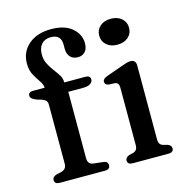

<svg xmlns="http://www.w3.org/2000/svg" viewBox="-107 -824 888 923"><g transform="rotate(-15 337.5 -362.0)"><path d="M230.5 -82Q230.5 -51 257 -48L305.5 -42.5Q328.5 -40.5 328.5 -20.5Q328.5 0 302.5 0H78Q52.5 0 52.5 -20Q52.5 -37 75.5 -43.5L97 -48Q124.5 -55 124.5 -82V-376.5Q124.5 -388.5 118.8 -395.8Q113 -403 97.5 -408.5L75.5 -415Q44.5 -426 44.5 -441.5Q44.5 -460.5 67.5 -460.5H126Q125 -478 112 -496.2Q99 -514.5 86.2 -537.8Q73.5 -561 73.5 -595Q73.5 -651.5 115.2 -688Q157 -724.5 227.5 -724.5Q295.5 -724.5 332 -693Q368.5 -661.5 368.5 -617Q368.5 -589.5 354.8 -575Q341 -560.5 319.5 -560.5Q295.5 -560.5 281.5 -575.2Q267.5 -590 267.5 -615.5V-637.5Q267.5 -687.5 216.5 -687.5Q187 -687.5 170.5 -669.2Q154 -651 154 -618Q154 -592 164.5 -571.2Q175 -550.5 188.8 -532.5Q202.5 -514.5 213 -497.8Q223.5 -481 223.5 -462.5V-460.5H328.5Q353 -460.5 353 -441.5Q353 -429 341 -420.5Q329 -412 302.5 -412H230.5ZM518 -569.5Q485 -569.5 464.5 -587.5Q444 -605.5 444 -634.5Q444 -662.5 464.5 -680.5Q485 -698.5 518 -698.5Q551.5 -698.5 572 -680.5Q592.5 -662.5 592.5 -634.5Q592.5 -605.5 572 -587.5Q551.5 -569.5 518 -569.5ZM583.5 -448.5V-81.5Q583.5 -66 589 -58.2Q594.5 -50.5 605 -47.5L625 -42.5Q644.5 -35.5 644.5 -20.5Q644.5 0 618.5 0H441.5Q415.5 0 415.5 -20.5Q415.5 -35 435 -42.5L456 -47.5Q466.5 -51 472 -58.5Q477.5 -66 477.5 -81.5V-366.5Q477.5 -391 459 -394L426.5 -395.5Q408.5 -399.5 408.5 -414Q408.5 -429 431.5 -437L510.5 -465Q526 -470.5 536.8 -473.8Q547.5 -477 556 -477Q583.5 -477 583.5 -448.5Z"/></g></svg>

Font: Fraunces 9pt S050
Style: Regular
Weight: 400
Version: Version 1.000; ttfautohint (v1.8.3)